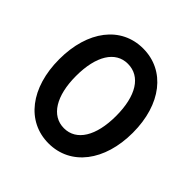

<svg xmlns="http://www.w3.org/2000/svg" viewBox="-196 -923 1101 1101"><g transform="rotate(45 354.0 -372.5)"><path d="M354 12C533 12 653 -144 653 -373C653 -603 532 -757 353 -757C175 -757 56 -604 56 -373C56 -142 176 12 354 12ZM355 -112C253 -112 192 -213 192 -373C192 -536 253 -633 353 -633C456 -633 517 -536 517 -373C517 -211 456 -112 355 -112Z"/></g></svg>

Font: Plus Jakarta Sans
Style: Bold
Weight: 700
Designer: Gumpita Rahayu
Foundry: Tokotype
Version: Version 2.071;gftools[0.9.30]